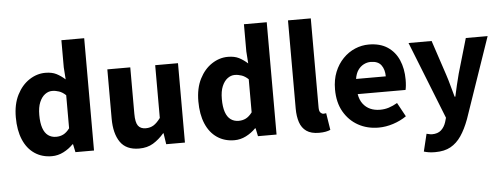

<svg xmlns="http://www.w3.org/2000/svg" viewBox="-60 -967 3554 1359"><g transform="rotate(-5 1717.5 -288.0)"><path d="M276 14Q206 14 153.5 -21.5Q101 -57 73 -123.5Q45 -190 45 -282Q45 -375 78.5 -441Q112 -507 166 -542.5Q220 -578 280 -578Q327 -578 358.5 -562Q390 -546 420 -519L414 -605V-798H576V0H444L432 -57H428Q398 -26 358.5 -6Q319 14 276 14ZM318 -120Q346 -120 369 -131.5Q392 -143 414 -172V-407Q391 -429 366.5 -437.5Q342 -446 317 -446Q290 -446 266 -428Q242 -410 227 -374.5Q212 -339 212 -284Q212 -228 224.5 -191.5Q237 -155 261 -137.5Q285 -120 318 -120Z M896 14Q804 14 762 -47Q720 -108 720 -214V-564H883V-234Q883 -173 900.5 -149Q918 -125 955 -125Q987 -125 1011 -140Q1035 -155 1060 -189V-564H1222V0H1089L1077 -79H1074Q1038 -37 996 -11.5Q954 14 896 14Z M1573 14Q1503 14 1450.5 -21.5Q1398 -57 1370 -123.5Q1342 -190 1342 -282Q1342 -375 1375.5 -441Q1409 -507 1463 -542.5Q1517 -578 1577 -578Q1624 -578 1655.5 -562Q1687 -546 1717 -519L1711 -605V-798H1873V0H1741L1729 -57H1725Q1695 -26 1655.5 -6Q1616 14 1573 14ZM1615 -120Q1643 -120 1666 -131.5Q1689 -143 1711 -172V-407Q1688 -429 1663.5 -437.5Q1639 -446 1614 -446Q1587 -446 1563 -428Q1539 -410 1524 -374.5Q1509 -339 1509 -284Q1509 -228 1521.5 -191.5Q1534 -155 1558 -137.5Q1582 -120 1615 -120Z M2174 14Q2118 14 2085 -9Q2052 -32 2038 -74Q2024 -116 2024 -171V-798H2186V-165Q2186 -138 2196 -128Q2206 -118 2216 -118Q2221 -118 2225 -118.5Q2229 -119 2236 -120L2255 0Q2242 6 2222 10Q2202 14 2174 14Z M2598 14Q2517 14 2453 -21.5Q2389 -57 2351 -123Q2313 -189 2313 -282Q2313 -351 2335 -405.5Q2357 -460 2395 -499Q2433 -538 2480.5 -558Q2528 -578 2578 -578Q2658 -578 2711 -543Q2764 -508 2790.5 -447Q2817 -386 2817 -308Q2817 -285 2815 -265.5Q2813 -246 2810 -235H2470Q2477 -193 2498 -165.5Q2519 -138 2549.5 -124.5Q2580 -111 2619 -111Q2652 -111 2681.5 -120.5Q2711 -130 2742 -148L2796 -49Q2754 -20 2701.5 -3Q2649 14 2598 14ZM2468 -343H2679Q2679 -392 2656 -423Q2633 -454 2581 -454Q2555 -454 2531 -441.5Q2507 -429 2490.5 -405Q2474 -381 2468 -343Z M2981 222Q2955 222 2936.5 219Q2918 216 2901 211L2931 87Q2939 88 2949 91Q2959 94 2969 94Q3011 94 3034.5 72.5Q3058 51 3069 17L3078 -14L2860 -564H3024L3106 -317Q3119 -278 3129.5 -238Q3140 -198 3152 -157H3157Q3165 -197 3175 -237Q3185 -277 3195 -317L3267 -564H3422L3225 9Q3199 79 3167 126Q3135 173 3091 197.5Q3047 222 2981 222Z"/></g></svg>

Font: Noto Sans TC ExtraBold
Style: Regular
Weight: 800
Designer: Ryoko NISHIZUKA  (kana, bopomofo & ideographs); Paul D. Hunt (Latin, Greek & Cyrillic); Sandoll Communications , Soo-you
Foundry: Adobe
Version: Version 2.004-H2;hotconv 1.0.118;makeotfexe 2.5.65603